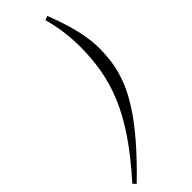

<svg xmlns="http://www.w3.org/2000/svg" viewBox="-357 -744 902 902"><g transform="rotate(-45 94.0 -293.0)"><path d="M-77 119.5Q8.5 24 63.5 -57.2Q118.5 -138.5 149.5 -213Q180.5 -287.5 193 -359.5Q205.5 -431.5 205.5 -507.5Q205.5 -542 202.8 -575Q200 -608 194 -642Q188 -676 178 -713L198.5 -720.5Q221 -663.5 235.2 -614.8Q249.5 -566 256.8 -523Q264 -480 264 -439Q264 -388.5 255.8 -340Q247.5 -291.5 226.8 -240.5Q206 -189.5 169.2 -133Q132.5 -76.5 75.5 -10.5Q18.5 55.5 -62.5 134Z"/></g></svg>

Font: Newsreader 36pt
Style: Italic
Weight: 400
Italic angle: -17°
Designer: Hugues Gentile
Foundry: Production Type
Version: Version 1.003